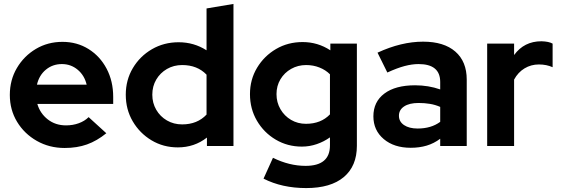

<svg xmlns="http://www.w3.org/2000/svg" viewBox="-20 -743 2853 977"><path d="M309 10Q231 10 167.5 -26Q104 -62 67 -123Q30 -184 30 -260Q30 -336 66 -397Q102 -458 162.5 -494Q223 -530 298 -530Q372 -530 430.5 -493.5Q489 -457 522.5 -393.5Q556 -330 556 -250V-214H170Q184 -166 223 -135.5Q262 -105 316 -105Q351 -105 381 -116Q411 -127 431 -147L521 -65Q473 -26 422.5 -8Q372 10 309 10ZM168 -312H421Q410 -359 375.5 -388Q341 -417 295 -417Q248 -417 213.5 -388.5Q179 -360 168 -312Z M885 7Q811 7 751 -29Q691 -65 655.5 -125.5Q620 -186 620 -261Q620 -336 656 -396.5Q692 -457 753 -492.5Q814 -528 889 -528Q967 -528 1031 -487V-700L1168 -723V0H1033V-43Q969 7 885 7ZM907 -110Q984 -110 1031 -160V-363Q984 -412 907 -412Q864 -412 829.5 -392Q795 -372 775 -338Q755 -304 755 -261Q755 -219 775 -184.5Q795 -150 829.5 -130Q864 -110 907 -110Z M1538 214Q1415 214 1321 166L1369 60Q1452 101 1535 101Q1659 101 1659 -3V-44Q1628 -22 1591.5 -9.5Q1555 3 1516 3Q1443 3 1383 -32.5Q1323 -68 1287.5 -128.5Q1252 -189 1252 -264Q1252 -338 1288 -398Q1324 -458 1384.5 -493.5Q1445 -529 1520 -529Q1597 -529 1661 -487V-521H1796V-1Q1796 102 1729.5 158Q1663 214 1538 214ZM1537 -113Q1613 -113 1659 -161V-365Q1637 -387 1605.5 -399.5Q1574 -412 1538 -412Q1496 -412 1461.5 -392.5Q1427 -373 1407 -339.5Q1387 -306 1387 -264Q1387 -222 1407 -187.5Q1427 -153 1461 -133Q1495 -113 1537 -113Z M2070 9Q1985 9 1932.5 -35.5Q1880 -80 1880 -151Q1880 -225 1936 -267Q1992 -309 2092 -309Q2160 -309 2220 -288V-326Q2220 -417 2110 -417Q2077 -417 2039 -407Q2001 -397 1951 -374L1901 -475Q2022 -531 2133 -531Q2239 -531 2297 -480.5Q2355 -430 2355 -338V0H2220V-37Q2188 -13 2151 -2Q2114 9 2070 9ZM2010 -154Q2010 -124 2036 -106.5Q2062 -89 2105 -89Q2174 -89 2220 -123V-199Q2195 -210 2167.5 -214.5Q2140 -219 2110 -219Q2063 -219 2036.5 -201.5Q2010 -184 2010 -154Z M2459 0V-521H2596V-463Q2647 -533 2735 -533Q2773 -532 2792 -521V-401Q2761 -415 2722 -415Q2682 -415 2649 -395Q2616 -375 2596 -338V0Z"/></svg>

Font: Red Hat Display
Style: Bold
Weight: 700
Designer: Pentagram, MCKL
Foundry: Pentagram, MCKL
Version: Version 1.023; ttfautohint (v1.8.3)